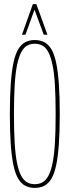

<svg xmlns="http://www.w3.org/2000/svg" viewBox="-20 -905 339 935"><path d="M149 -8Q171 -8 187.5 -17.5Q204 -27 216 -49.5Q228 -72 236 -111Q244 -150 247.5 -208.5Q251 -267 251 -349Q251 -431 247.5 -490Q244 -549 236 -588Q228 -627 216 -650Q204 -673 187.5 -682.5Q171 -692 149 -692Q128 -692 111.5 -682.5Q95 -673 83 -650Q71 -627 63 -588Q55 -549 51.5 -490Q48 -431 48 -349Q48 -267 51.5 -208.5Q55 -150 63 -111Q71 -72 83 -49.5Q95 -27 111.5 -17.5Q128 -8 149 -8ZM149 10Q124 10 104 0Q84 -10 69.5 -33.5Q55 -57 46 -98Q37 -139 32.5 -201Q28 -263 28 -349Q28 -436 32.5 -498Q37 -560 46 -601.5Q55 -643 69.5 -666.5Q84 -690 104 -700Q124 -710 149 -710Q175 -710 195 -700Q215 -690 229.5 -666.5Q244 -643 253 -601.5Q262 -560 266.5 -498Q271 -436 271 -349Q271 -263 266.5 -201Q262 -139 253 -98Q244 -57 229.5 -33.5Q215 -10 195 0Q175 10 149 10ZM87 -736 140 -885H157L211 -736H193L148 -858L104 -736Z"/></svg>

Font: Georama ExtraCondensed Thin
Style: Regular
Weight: 100
Width: 2
Designer: Jean-Baptiste Levee
Foundry: Production Type
Version: Version 1.001